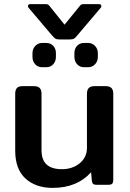

<svg xmlns="http://www.w3.org/2000/svg" viewBox="-20 -899 630 934"><path d="M232 -728 120 -860Q116 -864 116 -869Q116 -879 128 -879H199Q208 -879 212 -877.5Q216 -876 220 -871L294 -779L369 -871Q373 -876 377 -877.5Q381 -879 390 -879H461Q473 -879 473 -869Q473 -864 469 -860L357 -728Q347 -715 340 -711Q333 -707 317 -707H272Q256 -707 249.5 -711Q243 -715 232 -728ZM138 -622V-641Q138 -661 151.5 -675.5Q165 -690 185 -690H205Q226 -690 239 -676Q252 -662 252 -641V-622Q252 -601 239 -586.5Q226 -572 205 -572H185Q164 -572 151 -586.5Q138 -601 138 -622ZM342 -622V-641Q342 -662 355 -676Q368 -690 389 -690H409Q429 -690 442.5 -675.5Q456 -661 456 -641V-622Q456 -601 442.5 -586.5Q429 -572 409 -572H389Q368 -572 355 -586.5Q342 -601 342 -622ZM54 -166V-443Q54 -462 62.5 -471Q71 -480 91 -480H144Q164 -480 173 -471Q182 -462 182 -443V-169Q182 -121 207 -98.5Q232 -76 281 -76Q333 -76 368 -105Q403 -134 403 -180V-443Q403 -462 412 -471Q421 -480 441 -480H493Q513 -480 522 -471Q531 -462 531 -443V-27Q531 -11 526 -5.5Q521 0 505 0H449Q438 0 433 -4.5Q428 -9 427 -19L423 -61Q355 15 236 15Q154 15 104 -30.5Q54 -76 54 -166Z"/></svg>

Font: Mitr
Style: Regular
Weight: 400
Designer: Thanarat Vachiruckul
Foundry: Cadson Demak
Version: Version 1.003